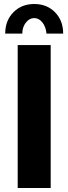

<svg xmlns="http://www.w3.org/2000/svg" viewBox="-20 -934 340 954"><path d="M90.8 -767.1H5.9Q5.9 -831.5 46.4 -872.8Q86.9 -914.1 149.9 -914.1Q213.4 -914.1 253.7 -872.8Q293.9 -831.5 293.9 -767.1H210.9Q208 -800.8 190.7 -822.5Q173.3 -844.2 149.9 -844.2Q126 -844.2 108.4 -821.5Q90.8 -798.8 90.8 -767.1ZM67.9 0V-710H231.9V0Z"/></svg>

Font: Raleway-v4020 ExtraBold
Style: Regular
Weight: 800
Designer: Matt McInerney, Pablo Impallari, Rodrigo Fuenzalida
Foundry: Matt McInerney, Pablo Impallari, Rodrigo Fuenzalida
Version: Version 4.020;PS 004.020;hotconv 1.0.88;makeotf.lib2.5.64775